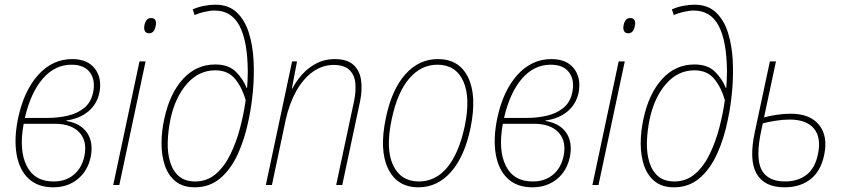

<svg xmlns="http://www.w3.org/2000/svg" viewBox="-20 -789 3597 819"><path d="M207 10Q142 10 102.5 -26.5Q63 -63 51 -129.5Q39 -196 57 -284Q82 -402 143 -469.5Q204 -537 288 -537Q353 -537 384.5 -496.5Q416 -456 404 -393Q393 -344 356.5 -313.5Q320 -283 263 -275V-273Q324 -263 351.5 -222.5Q379 -182 367 -120Q354 -59 311 -24.5Q268 10 207 10ZM285 -513Q214 -513 162.5 -453.5Q111 -394 86 -286H182Q228 -286 269 -295.5Q310 -305 339 -328.5Q368 -352 377 -394Q388 -446 364 -479.5Q340 -513 285 -513ZM210 -15Q260 -15 294.5 -43.5Q329 -72 340 -123Q353 -186 319 -223.5Q285 -261 213 -261H81Q60 -148 94 -81Q128 -14 210 -15Z M616 -647Q603 -647 598 -656.5Q593 -666 596 -681Q602 -712 624 -712Q651 -712 644 -678Q638 -647 616 -647ZM463 0 575 -527H601L489 0Z M811 10Q761 10 729.5 -15Q698 -40 683.5 -82.5Q669 -125 669 -177Q669 -229 681 -283Q704 -390 760.5 -452Q817 -514 898 -514Q955 -514 986 -483Q1017 -452 1032 -414H1034Q1035 -427 1036 -445.5Q1037 -464 1037 -484Q1036 -614 1001.5 -679Q967 -744 896 -744Q876 -744 852.5 -738.5Q829 -733 810 -725L802 -749Q824 -759 850 -764Q876 -769 898 -769Q955 -769 989.5 -736.5Q1024 -704 1041 -650.5Q1058 -597 1061.5 -532.5Q1065 -468 1059 -402Q1053 -336 1041 -280Q1025 -199 995 -133Q965 -67 919.5 -28.5Q874 10 811 10ZM813 -15Q863 -15 900 -46.5Q937 -78 962.5 -130Q988 -182 1004 -243Q1020 -304 1028 -362Q1013 -415 983 -452Q953 -489 898 -489Q828 -489 777.5 -431.5Q727 -374 707 -280Q697 -231 695.5 -184Q694 -137 705.5 -98.5Q717 -60 743 -37.5Q769 -15 813 -15Z M1114 0 1226 -527H1247L1225 -411H1227Q1242 -441 1267.5 -470Q1293 -499 1328.5 -518Q1364 -537 1407 -537Q1460 -537 1487 -513Q1514 -489 1520 -448Q1526 -407 1516 -357L1440 0H1414L1491 -361Q1499 -402 1495.5 -436Q1492 -470 1470 -491Q1448 -512 1403 -512Q1355 -512 1314 -482.5Q1273 -453 1243.5 -400Q1214 -347 1199 -279L1140 0Z M1765 10Q1674 10 1635.5 -69.5Q1597 -149 1626 -286Q1651 -407 1709 -472Q1767 -537 1848 -537Q1939 -537 1977 -458.5Q2015 -380 1987 -243Q1962 -122 1904 -56Q1846 10 1765 10ZM1767 -15Q1838 -15 1887.5 -74.5Q1937 -134 1962 -249Q1988 -373 1956 -443Q1924 -513 1846 -513Q1776 -513 1725.5 -454Q1675 -395 1651 -281Q1624 -155 1656.5 -85Q1689 -15 1767 -15Z M2251 10Q2186 10 2146.5 -26.5Q2107 -63 2095 -129.5Q2083 -196 2101 -284Q2126 -402 2187 -469.5Q2248 -537 2332 -537Q2397 -537 2428.5 -496.5Q2460 -456 2448 -393Q2437 -344 2400.5 -313.5Q2364 -283 2307 -275V-273Q2368 -263 2395.5 -222.5Q2423 -182 2411 -120Q2398 -59 2355 -24.5Q2312 10 2251 10ZM2329 -513Q2258 -513 2206.5 -453.5Q2155 -394 2130 -286H2226Q2272 -286 2313 -295.5Q2354 -305 2383 -328.5Q2412 -352 2421 -394Q2432 -446 2408 -479.5Q2384 -513 2329 -513ZM2254 -15Q2304 -15 2338.5 -43.5Q2373 -72 2384 -123Q2397 -186 2363 -223.5Q2329 -261 2257 -261H2125Q2104 -148 2138 -81Q2172 -14 2254 -15Z M2660 -647Q2647 -647 2642 -656.5Q2637 -666 2640 -681Q2646 -712 2668 -712Q2695 -712 2688 -678Q2682 -647 2660 -647ZM2507 0 2619 -527H2645L2533 0Z M2855 10Q2805 10 2773.5 -15Q2742 -40 2727.5 -82.5Q2713 -125 2713 -177Q2713 -229 2725 -283Q2748 -390 2804.5 -452Q2861 -514 2942 -514Q2999 -514 3030 -483Q3061 -452 3076 -414H3078Q3079 -427 3080 -445.5Q3081 -464 3081 -484Q3080 -614 3045.5 -679Q3011 -744 2940 -744Q2920 -744 2896.5 -738.5Q2873 -733 2854 -725L2846 -749Q2868 -759 2894 -764Q2920 -769 2942 -769Q2999 -769 3033.5 -736.5Q3068 -704 3085 -650.5Q3102 -597 3105.5 -532.5Q3109 -468 3103 -402Q3097 -336 3085 -280Q3069 -199 3039 -133Q3009 -67 2963.5 -28.5Q2918 10 2855 10ZM2857 -15Q2907 -15 2944 -46.5Q2981 -78 3006.5 -130Q3032 -182 3048 -243Q3064 -304 3072 -362Q3057 -415 3027 -452Q2997 -489 2942 -489Q2872 -489 2821.5 -431.5Q2771 -374 2751 -280Q2741 -231 2739.5 -184Q2738 -137 2749.5 -98.5Q2761 -60 2787 -37.5Q2813 -15 2857 -15Z M3327 10Q3240 10 3207 -48.5Q3174 -107 3200 -227L3264 -527H3290L3239 -288Q3258 -294 3290.5 -299Q3323 -304 3352 -304Q3436 -304 3474.5 -255.5Q3513 -207 3495 -125Q3480 -57 3436 -23.5Q3392 10 3327 10ZM3228 -236Q3202 -117 3228 -66Q3254 -15 3328 -15Q3384 -15 3420.5 -43.5Q3457 -72 3469 -131Q3484 -202 3452 -240.5Q3420 -279 3348 -279Q3320 -279 3288.5 -274Q3257 -269 3234 -263Z"/></svg>

Font: Noto Sans SemiCondensed Thin
Style: Italic
Weight: 100
Width: 4
Italic angle: -12°
Designer: Monotype Design Team
Foundry: Monotype Imaging Inc.
Version: Version 2.013; ttfautohint (v1.8.4.7-5d5b)